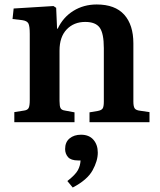

<svg xmlns="http://www.w3.org/2000/svg" viewBox="-20 -546 713 858"><path d="M44 0V-45L88 -52Q103 -54 108 -63.5Q113 -73 113 -99V-395Q113 -429 107 -441Q101 -453 79 -456L36 -461L41 -508L219 -519L231 -511L235 -418H238Q262 -469 308 -497.5Q354 -526 412 -526Q494 -526 535 -480.5Q576 -435 576 -352V-92Q576 -70 582 -61.5Q588 -53 607 -51L648 -45V0H380V-44L416 -50Q433 -53 438.5 -61Q444 -69 444 -92V-331Q444 -397 425.5 -422.5Q407 -448 361 -448Q310 -448 278 -414.5Q246 -381 246 -320V-95Q246 -72 250.5 -63Q255 -54 270 -52L313 -44V0ZM305 292 281 263Q317 235 328 214.5Q339 194 340 171H329Q297 171 284 156Q271 141 271 120Q271 89 291 72.5Q311 56 342 56Q378 56 397.5 78.5Q417 101 417 136Q417 173 393.5 215.5Q370 258 305 292Z"/></svg>

Font: Literata 36pt SemiBold
Style: Regular
Weight: 600
Designer: Latin by Veronika Burian and Jose Scaglione. Greek by Irene Vlachou. Cyrillic by Vera Evstafieva.
Foundry: TypeTogether
Version: Version 3.002